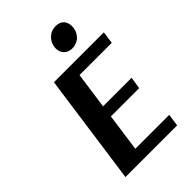

<svg xmlns="http://www.w3.org/2000/svg" viewBox="-252 -962 1061 1061"><g transform="rotate(-45 279.0 -431.5)"><path d="M339 -843Q351 -854 365.5 -858.5Q380 -863 394 -863Q425 -863 443 -844Q458 -825 458 -799Q458 -758 427 -729Q402 -710 372 -710Q358 -710 345 -715Q332 -720 323 -730Q307 -747 307 -775Q307 -793 315 -811.5Q323 -830 339 -843ZM481 0H77L168 -650H558L548 -578H296L266 -364H489L478 -294H257L226 -72H491Z"/></g></svg>

Font: Arsenal SC
Style: Bold Italic
Weight: 700
Italic angle: -9.10001°
Designer: Andrij Shevchenko
Foundry: Stairsfor
Version: Version 2.001; ttfautohint (v1.8.4.7-5d5b)